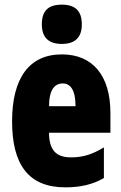

<svg xmlns="http://www.w3.org/2000/svg" viewBox="-20 -796 522 826"><path d="M246 -776C186 -776 160 -748 160 -691C160 -635 189 -607 246 -607C303 -607 332 -635 332 -691C332 -747 306 -776 246 -776ZM246 -562C105 -562 32 -459 32 -274C32 -90 101 10 261 10C325 10 379 -2 427 -30V-162C376 -131 336 -119 285 -119C221 -119 191 -151 191 -225H455V-310C455 -472 378 -562 246 -562ZM250 -437C283 -437 305 -409 305 -339H191C191 -411 216 -437 250 -437Z"/></svg>

Font: Noto Sans Arabic UI XCn Bk
Style: Regular
Weight: 900
Width: 2
Designer: Monotype Design Team, Nadine Chahine and Nizar Qandah
Foundry: Monotype Imaging Inc.
Version: Version 2.010